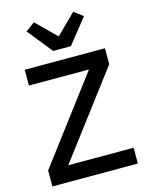

<svg xmlns="http://www.w3.org/2000/svg" viewBox="-143 -1087 905 1174"><g transform="rotate(-15 309.5 -499.5)"><path d="M370 -799H258L132 -956L189 -999L314 -876L438 -999L495 -956ZM166 -100H580V0H39V-101L440 -633H60V-733H568V-632Z"/></g></svg>

Font: IBM Plex Sans JP Medium
Style: Regular
Weight: 500
Designer: Mike Abbink; Paul van der Laan; Pieter van Rosmalen; Wujin Sim; Yejin Wi; Jinhee Kim; Boomi Park; Yona Kim; Kichan Ma
Foundry: Sandoll Inc.
Version: Version 1.001